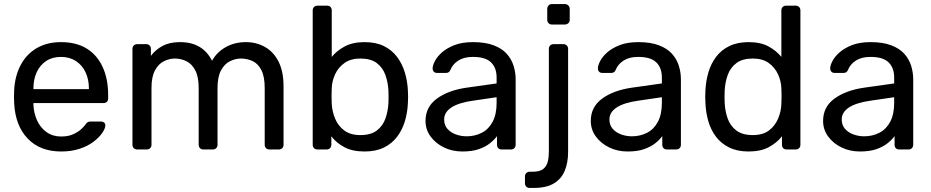

<svg xmlns="http://www.w3.org/2000/svg" viewBox="-20 -738 4599 948"><path d="M282 10Q178 10 117 -53.5Q56 -117 50 -227Q49 -240 49 -260.5Q49 -281 50 -294Q54 -365 83 -418.5Q112 -472 162.5 -501Q213 -530 281 -530Q357 -530 408.5 -498Q460 -466 487 -407Q514 -348 514 -269V-252Q514 -241 507.5 -235Q501 -229 491 -229H145Q145 -228 145 -225Q145 -222 145 -220Q147 -179 163 -143.5Q179 -108 209.5 -86Q240 -64 281 -64Q317 -64 341 -75Q365 -86 380 -99.5Q395 -113 400 -121Q409 -133 414 -135.5Q419 -138 430 -138H479Q488 -138 494.5 -132.5Q501 -127 500 -117Q499 -102 484 -80.5Q469 -59 441.5 -38Q414 -17 373.5 -3.5Q333 10 282 10ZM145 -298H419V-301Q419 -346 402.5 -381Q386 -416 355 -436.5Q324 -457 281 -457Q238 -457 207.5 -436.5Q177 -416 161 -381Q145 -346 145 -301Z M657 0Q647 0 640.5 -6.5Q634 -13 634 -23V-497Q634 -507 640.5 -513.5Q647 -520 657 -520H702Q712 -520 718.5 -513.5Q725 -507 725 -497V-462Q748 -493 783 -511.5Q818 -530 867 -530Q980 -531 1027 -438Q1050 -480 1094 -505Q1138 -530 1194 -530Q1246 -530 1288.5 -506Q1331 -482 1355.5 -433.5Q1380 -385 1380 -312V-23Q1380 -13 1373.5 -6.5Q1367 0 1357 0H1310Q1300 0 1293.5 -6.5Q1287 -13 1287 -23V-303Q1287 -359 1271 -391Q1255 -423 1228 -436Q1201 -449 1169 -449Q1143 -449 1116 -436Q1089 -423 1071.5 -391Q1054 -359 1054 -303V-23Q1054 -13 1047.5 -6.5Q1041 0 1031 0H984Q974 0 967.5 -6.5Q961 -13 961 -23V-303Q961 -359 944 -391Q927 -423 900 -436Q873 -449 843 -449Q817 -449 790 -436Q763 -423 745.5 -391Q728 -359 728 -304V-23Q728 -13 721.5 -6.5Q715 0 705 0Z M1780 10Q1720 10 1680 -11.5Q1640 -33 1616 -65V-23Q1616 -13 1609.5 -6.5Q1603 0 1593 0H1547Q1537 0 1530.5 -6.5Q1524 -13 1524 -23V-687Q1524 -697 1530.5 -703.5Q1537 -710 1547 -710H1596Q1606 -710 1612 -703.5Q1618 -697 1618 -687V-457Q1643 -488 1682.5 -509Q1722 -530 1780 -530Q1836 -530 1875.5 -510.5Q1915 -491 1940.5 -457Q1966 -423 1979 -380Q1992 -337 1994 -290Q1995 -274 1995 -260Q1995 -246 1994 -230Q1992 -182 1979 -139Q1966 -96 1940.5 -62.5Q1915 -29 1875.5 -9.5Q1836 10 1780 10ZM1759 -71Q1811 -71 1840.5 -93.5Q1870 -116 1883 -152.5Q1896 -189 1898 -231Q1899 -260 1898 -289Q1896 -331 1883 -367.5Q1870 -404 1840.5 -426.5Q1811 -449 1759 -449Q1712 -449 1681 -427Q1650 -405 1634.5 -371Q1619 -337 1618 -302Q1617 -286 1617 -263.5Q1617 -241 1618 -225Q1620 -188 1634.5 -152.5Q1649 -117 1679.5 -94Q1710 -71 1759 -71Z M2263 10Q2213 10 2172 -10Q2131 -30 2106 -64Q2081 -98 2081 -141Q2081 -210 2137 -251Q2193 -292 2283 -305L2432 -326V-355Q2432 -403 2404.5 -430Q2377 -457 2315 -457Q2271 -457 2243 -439Q2215 -421 2204 -393Q2198 -378 2183 -378H2138Q2127 -378 2121.5 -384.5Q2116 -391 2116 -400Q2116 -415 2127.5 -437Q2139 -459 2163 -480Q2187 -501 2224.5 -515.5Q2262 -530 2316 -530Q2376 -530 2417 -514.5Q2458 -499 2481.5 -473Q2505 -447 2515.5 -414Q2526 -381 2526 -347V-23Q2526 -13 2519.5 -6.5Q2513 0 2503 0H2457Q2446 0 2440 -6.5Q2434 -13 2434 -23V-66Q2421 -48 2399 -30.5Q2377 -13 2344 -1.5Q2311 10 2263 10ZM2284 -65Q2325 -65 2359 -82.5Q2393 -100 2412.5 -137Q2432 -174 2432 -230V-258L2316 -241Q2245 -231 2209 -207.5Q2173 -184 2173 -148Q2173 -120 2189.5 -101.5Q2206 -83 2231.5 -74Q2257 -65 2284 -65Z M2595 190Q2585 190 2578.5 183.5Q2572 177 2572 167V133Q2572 123 2578.5 116.5Q2585 110 2595 110H2609Q2645 110 2662 96.5Q2679 83 2684.5 60.5Q2690 38 2690 11V-497Q2690 -507 2696.5 -513.5Q2703 -520 2713 -520H2762Q2772 -520 2778.5 -513.5Q2785 -507 2785 -497V12Q2785 65 2768.5 105Q2752 145 2715 167.5Q2678 190 2614 190ZM2705 -617Q2695 -617 2688.5 -623.5Q2682 -630 2682 -640V-694Q2682 -704 2688.5 -711Q2695 -718 2705 -718H2769Q2779 -718 2786 -711Q2793 -704 2793 -694V-640Q2793 -630 2786 -623.5Q2779 -617 2769 -617Z M3079 10Q3029 10 2988 -10Q2947 -30 2922 -64Q2897 -98 2897 -141Q2897 -210 2953 -251Q3009 -292 3099 -305L3248 -326V-355Q3248 -403 3220.5 -430Q3193 -457 3131 -457Q3087 -457 3059 -439Q3031 -421 3020 -393Q3014 -378 2999 -378H2954Q2943 -378 2937.5 -384.5Q2932 -391 2932 -400Q2932 -415 2943.5 -437Q2955 -459 2979 -480Q3003 -501 3040.5 -515.5Q3078 -530 3132 -530Q3192 -530 3233 -514.5Q3274 -499 3297.5 -473Q3321 -447 3331.5 -414Q3342 -381 3342 -347V-23Q3342 -13 3335.5 -6.5Q3329 0 3319 0H3273Q3262 0 3256 -6.5Q3250 -13 3250 -23V-66Q3237 -48 3215 -30.5Q3193 -13 3160 -1.5Q3127 10 3079 10ZM3100 -65Q3141 -65 3175 -82.5Q3209 -100 3228.5 -137Q3248 -174 3248 -230V-258L3132 -241Q3061 -231 3025 -207.5Q2989 -184 2989 -148Q2989 -120 3005.5 -101.5Q3022 -83 3047.5 -74Q3073 -65 3100 -65Z M3676 10Q3621 10 3581 -9.5Q3541 -29 3515.5 -62.5Q3490 -96 3477.5 -139Q3465 -182 3463 -230Q3462 -246 3462 -260Q3462 -274 3463 -290Q3465 -337 3477.5 -380Q3490 -423 3515.5 -457Q3541 -491 3581 -510.5Q3621 -530 3676 -530Q3735 -530 3774 -509Q3813 -488 3838 -457V-687Q3838 -697 3844.5 -703.5Q3851 -710 3861 -710H3909Q3919 -710 3925.5 -703.5Q3932 -697 3932 -687V-23Q3932 -13 3925.5 -6.5Q3919 0 3909 0H3864Q3853 0 3847 -6.5Q3841 -13 3841 -23V-65Q3816 -33 3776 -11.5Q3736 10 3676 10ZM3697 -71Q3747 -71 3777 -94Q3807 -117 3822 -152.5Q3837 -188 3838 -225Q3839 -241 3839 -263.5Q3839 -286 3838 -302Q3837 -337 3821.5 -371Q3806 -405 3775.5 -427Q3745 -449 3697 -449Q3646 -449 3616 -426.5Q3586 -404 3573 -367.5Q3560 -331 3558 -289Q3557 -260 3558 -231Q3560 -189 3573 -152.5Q3586 -116 3616 -93.5Q3646 -71 3697 -71Z M4226 10Q4176 10 4135 -10Q4094 -30 4069 -64Q4044 -98 4044 -141Q4044 -210 4100 -251Q4156 -292 4246 -305L4395 -326V-355Q4395 -403 4367.5 -430Q4340 -457 4278 -457Q4234 -457 4206 -439Q4178 -421 4167 -393Q4161 -378 4146 -378H4101Q4090 -378 4084.5 -384.5Q4079 -391 4079 -400Q4079 -415 4090.5 -437Q4102 -459 4126 -480Q4150 -501 4187.5 -515.5Q4225 -530 4279 -530Q4339 -530 4380 -514.5Q4421 -499 4444.5 -473Q4468 -447 4478.5 -414Q4489 -381 4489 -347V-23Q4489 -13 4482.5 -6.5Q4476 0 4466 0H4420Q4409 0 4403 -6.5Q4397 -13 4397 -23V-66Q4384 -48 4362 -30.5Q4340 -13 4307 -1.5Q4274 10 4226 10ZM4247 -65Q4288 -65 4322 -82.5Q4356 -100 4375.5 -137Q4395 -174 4395 -230V-258L4279 -241Q4208 -231 4172 -207.5Q4136 -184 4136 -148Q4136 -120 4152.5 -101.5Q4169 -83 4194.5 -74Q4220 -65 4247 -65Z"/></svg>

Font: DVN-Rubik
Style: Regular
Weight: 400
Designer: Hubert and Fischer
Foundry: Hubert & Fischer
Version: Version 2.102